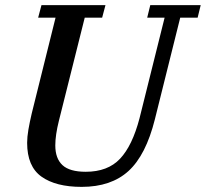

<svg xmlns="http://www.w3.org/2000/svg" viewBox="-20 -718 804 750"><path d="M299 12Q198 12 142 -28Q86 -68 86 -160Q86 -183 91 -212Q96 -241 104 -275L197 -649H129L142 -698H392L379 -649H311L210 -246Q196 -190 196 -150Q196 -99 224 -73Q252 -47 315 -47Q401 -47 449 -98Q497 -149 525 -256L623 -649H555L567 -698H764L752 -649H684L585 -252Q550 -112 482 -50Q414 12 299 12Z"/></svg>

Font: IBM Plex Serif Medium
Style: Italic
Weight: 500
Italic angle: -14°
Designer: Mike Abbink, Paul van der Laan, Pieter van Rosmalen
Foundry: Bold Monday
Version: Version 2.5